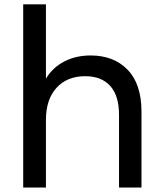

<svg xmlns="http://www.w3.org/2000/svg" viewBox="-20 -844 737 864"><path d="M616.7 -341.1V0H515.6V-326.7Q515.6 -413.3 476.1 -457.2Q436.7 -501.1 363.3 -501.1Q282.2 -501.1 234.4 -448.9Q186.7 -396.7 186.7 -304.4V0H84.4V-824.4H186.7V-490Q216.7 -540 268.9 -567.2Q321.1 -594.4 387.8 -594.4Q492.2 -594.4 554.4 -530Q616.7 -465.6 616.7 -341.1Z"/></svg>

Font: Paperlogy 5 Medium
Style: Regular
Weight: 500
Designer: redesigned by Lee Juim, glyphs from Gmarket Sans & Montserrat
Foundry: PT&
Version: Version 1.001